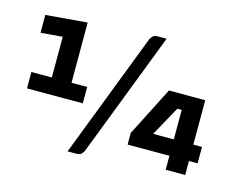

<svg xmlns="http://www.w3.org/2000/svg" viewBox="-98 -816 1264 1007"><g transform="rotate(15 534.5 -312.5)"><path d="M50 -224V-313H161V-534L43 -524V-621L268 -640V-313H353V-224ZM428 15Q421 27 413.5 33.5Q406 40 385 40H341L603 -640Q610 -652 617.5 -658.5Q625 -665 646 -665H690ZM863 -76H636V-139L772 -406H969V-165H1016V-76H969V0H863ZM751 -165H863V-325H839Z"/></g></svg>

Font: Changa
Style: Bold
Weight: 700
Designer: Eduardo Rodriguez Tunni
Foundry: Eduardo Rodriguez Tunni
Version: Version 3.002; ttfautohint (v1.8.2)